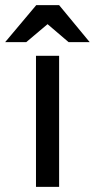

<svg xmlns="http://www.w3.org/2000/svg" viewBox="-74 -727 369 747"><path d="M193 -563 111 -633 28 -563H-54L67 -707H156L275 -563ZM66 0V-510H156V0Z"/></svg>

Font: Gen
Style: Regular
Weight: 400
Version: Version 1.000;PS 001.001;hotconv 1.0.56